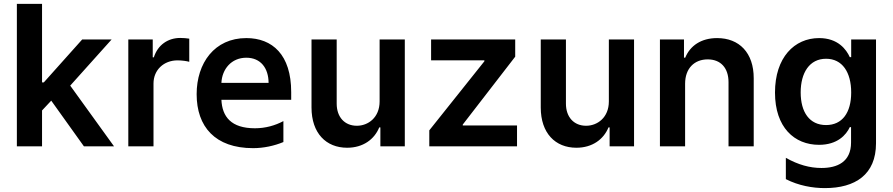

<svg xmlns="http://www.w3.org/2000/svg" viewBox="-20 -747 4557 980"><path d="M408.4 0H562.1L338.4 -310L549.7 -545.5H399.5L203.5 -326.3H194.6V-727.3H66.1V0H194.6V-183.2L241.5 -233.3Z M634.9 0H763.5V-320.7C763.5 -389.9 815.7 -438.9 886.4 -438.9C908.4 -438.9 935 -435 946 -431.5V-549.7C934.3 -551.8 914.4 -553.3 899.9 -553.3C837.4 -553.3 785.2 -517.8 765.3 -454.5H759.6V-545.5H634.9Z M1466.3 -277C1466.3 -468 1370 -552.6 1237.2 -552.6C1074.9 -552.6 983.7 -425.1 983.7 -266.3C983.7 -100.9 1077.4 9.2 1272 9.2C1325.6 9.2 1380.7 -2.8 1426.5 -22V-128.9C1384.6 -106.5 1335.2 -92.3 1281.2 -92.3C1159.4 -92.3 1114 -151.6 1110.1 -237.6H1466.3ZM1110.1 -324.2C1113.3 -393.8 1160.9 -452.4 1237.2 -452.4C1311.4 -452.4 1350.5 -398.4 1350.9 -324.2Z M1917.6 -229.4C1917.6 -146.3 1858.3 -105.1 1801.5 -105.1C1739.7 -105.1 1698.5 -148.8 1698.5 -218V-545.5H1570V-198.2C1570 -67.1 1644.5 7.1 1751.8 7.1C1833.5 7.1 1891 -35.9 1915.8 -96.9H1921.5V0H2046.2V-545.5H1917.6Z M2171.2 0H2619V-106.5H2342V-111.2L2609.7 -457.7V-545.5H2180.4V-438.9H2452.4V-434.3L2171.2 -81.7Z M3087.7 -229.4C3087.7 -146.3 3028.4 -105.1 2971.6 -105.1C2909.8 -105.1 2868.6 -148.8 2868.6 -218V-545.5H2740.1V-198.2C2740.1 -67.1 2814.6 7.1 2921.9 7.1C3003.6 7.1 3061.1 -35.9 3085.9 -96.9H3091.6V0H3216.3V-545.5H3087.7Z M3348.4 0H3476.9V-319.6C3476.9 -398.4 3524.5 -443.9 3592.3 -443.9C3658.7 -443.9 3698.5 -400.2 3698.5 -327.4V0H3827.1V-347.3C3827.4 -478 3752.8 -552.6 3640.3 -552.6C3558.6 -552.6 3502.5 -513.5 3477.6 -452.8H3471.2V-545.5H3348.4Z M4190.3 213.1C4345.2 213.1 4451.3 144.2 4451.3 -15.6V-545.5H4324.6V-455.3H4317.5C4299.7 -494.7 4257.1 -552.6 4160.9 -552.6C4034.8 -552.6 3935.7 -453.8 3935.7 -274.5C3935.7 -96.6 4034.8 -7.8 4160.5 -7.8C4253.9 -7.8 4298.7 -57.9 4317.5 -98H4323.9V-19.9C4323.9 80.6 4252.5 110.4 4172.9 110.4C4113.3 110.4 4054.3 94.1 3991.1 58.6V167.3C4056.1 200.6 4127.8 213.1 4190.3 213.1ZM4196.4 -108.7C4111.5 -108.7 4066.8 -174.7 4066.8 -275.2C4066.8 -375.4 4111.5 -447.1 4196.4 -447.1C4279.1 -447.1 4324.6 -378.6 4324.6 -274.9C4324.6 -171.5 4278.8 -108.7 4196.4 -108.7Z"/></svg>

Font: TID UI Semi Bold
Style: Regular
Weight: 600
Designer: The TID Project Authors
Foundry: Bakken & Bæck
Version: Version 1.001;hotconv 1.0.109;makeotfexe 2.5.65596